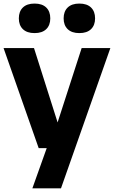

<svg xmlns="http://www.w3.org/2000/svg" viewBox="-20 -810 624 1050"><path d="M191.5 0 -0.5 -547H166L295 -140.5L426.5 -547H583.5L313.5 220H157L235.5 0ZM414 -629Q372.5 -629 350.2 -650.5Q328 -672 328 -709.5Q328 -747.5 350.2 -769Q372.5 -790.5 414 -790.5Q455.5 -790.5 477.8 -769Q500 -747.5 500 -709.5Q500 -672 477.8 -650.5Q455.5 -629 414 -629ZM169 -629Q127.5 -629 105.2 -650.5Q83 -672 83 -709.5Q83 -747.5 105.2 -769Q127.5 -790.5 169 -790.5Q210.5 -790.5 232.8 -769Q255 -747.5 255 -709.5Q255 -672 232.8 -650.5Q210.5 -629 169 -629Z"/></svg>

Font: Encode Sans
Style: Bold
Weight: 700
Designer: Multiple Designers
Foundry: Impallari Type
Version: Version 3.002; ttfautohint (v1.8.3) -l 8 -r 50 -G 200 -x 14 